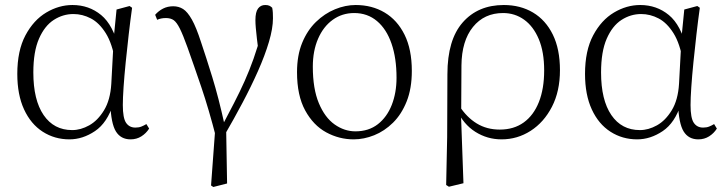

<svg xmlns="http://www.w3.org/2000/svg" viewBox="-20 -542 2904 766"><path d="M257 14Q198 14 150.5 -16.5Q103 -47 76 -105.5Q49 -164 49 -247Q49 -340 81.5 -401Q114 -462 164.5 -492Q215 -522 269 -522Q335 -522 383.5 -482Q432 -442 454 -349H462L440 -296Q428 -368 402 -409.5Q376 -451 342.5 -468.5Q309 -486 273 -486Q231 -486 194.5 -462.5Q158 -439 135.5 -387.5Q113 -336 113 -253Q113 -143 154 -83Q195 -23 268 -23Q302 -23 336 -42Q370 -61 395 -102Q420 -143 424 -207L434 -393L445 -504L497 -518L507 -511Q500 -461 493.5 -404.5Q487 -348 481.5 -293.5Q476 -239 473 -194.5Q470 -150 470 -123Q470 -71 483 -52Q496 -33 520 -33Q534 -33 544 -37Q554 -41 564 -47L575 -29Q563 -10 544 2Q525 14 501 14Q462 14 442.5 -17.5Q423 -49 420 -128H432Q408 -52 359 -19Q310 14 257 14Z M822 198 841 -60 843 10Q813 -107 783 -195Q753 -283 728 -353Q710 -403 697.5 -428Q685 -453 673 -461.5Q661 -470 642 -470Q622 -470 607 -463L599 -483Q613 -499 631 -508Q649 -517 671 -517Q693 -517 710.5 -506Q728 -495 745.5 -464Q763 -433 782 -374Q802 -315 827 -234Q852 -153 876 -44L882 -43L886 190L831 204ZM877 -5 861 -30Q890 -85 913.5 -130.5Q937 -176 956 -218.5Q975 -261 991.5 -307.5Q1008 -354 1023 -410L1014 -315Q1008 -361 1005 -387.5Q1002 -414 1000.5 -431Q999 -448 999 -462Q999 -494 1009.5 -508Q1020 -522 1038 -522Q1049 -522 1055 -519Q1061 -516 1066 -511Q1068 -501 1068.5 -491Q1069 -481 1069 -469Q1069 -429 1053 -375Q1037 -321 1009.5 -259Q982 -197 947.5 -132Q913 -67 877 -5Z M1391 14Q1333 14 1281.5 -14Q1230 -42 1197.5 -101.5Q1165 -161 1165 -254Q1165 -321 1185.5 -371Q1206 -421 1240.5 -454.5Q1275 -488 1316.5 -505Q1358 -522 1399 -522Q1464 -522 1514.5 -492Q1565 -462 1594 -403.5Q1623 -345 1623 -259Q1623 -189 1602.5 -137.5Q1582 -86 1548 -52.5Q1514 -19 1473 -2.5Q1432 14 1391 14ZM1398 -18Q1451 -18 1487.5 -46.5Q1524 -75 1543 -123.5Q1562 -172 1562 -232Q1562 -310 1542 -368Q1522 -426 1484 -458Q1446 -490 1393 -490Q1345 -490 1307.5 -463Q1270 -436 1249 -387.5Q1228 -339 1228 -276Q1228 -188 1252 -130.5Q1276 -73 1315 -45.5Q1354 -18 1398 -18Z M1760 196 1764 5 1765 -246Q1765 -383 1826 -452.5Q1887 -522 1990 -522Q2056 -522 2106.5 -492Q2157 -462 2185.5 -404Q2214 -346 2214 -262Q2214 -178 2182 -116Q2150 -54 2097 -20Q2044 14 1981 14Q1924 14 1876.5 -16Q1829 -46 1803 -103H1800L1813 -119Q1842 -74 1882 -49.5Q1922 -25 1974 -25Q2030 -25 2069.5 -53.5Q2109 -82 2130 -135Q2151 -188 2151 -261Q2151 -335 2129.5 -386Q2108 -437 2071 -463.5Q2034 -490 1987 -490Q1912 -490 1867 -434.5Q1822 -379 1821 -281L1820 -97L1819 -89L1829 189L1771 203Z M2522 14Q2463 14 2415.5 -16.5Q2368 -47 2341 -105.5Q2314 -164 2314 -247Q2314 -340 2346.5 -401Q2379 -462 2429.5 -492Q2480 -522 2534 -522Q2600 -522 2648.5 -482Q2697 -442 2719 -349H2727L2705 -296Q2693 -368 2667 -409.5Q2641 -451 2607.5 -468.5Q2574 -486 2538 -486Q2496 -486 2459.5 -462.5Q2423 -439 2400.5 -387.5Q2378 -336 2378 -253Q2378 -143 2419 -83Q2460 -23 2533 -23Q2567 -23 2601 -42Q2635 -61 2660 -102Q2685 -143 2689 -207L2699 -393L2710 -504L2762 -518L2772 -511Q2765 -461 2758.5 -404.5Q2752 -348 2746.5 -293.5Q2741 -239 2738 -194.5Q2735 -150 2735 -123Q2735 -71 2748 -52Q2761 -33 2785 -33Q2799 -33 2809 -37Q2819 -41 2829 -47L2840 -29Q2828 -10 2809 2Q2790 14 2766 14Q2727 14 2707.5 -17.5Q2688 -49 2685 -128H2697Q2673 -52 2624 -19Q2575 14 2522 14Z"/></svg>

Font: Noto Serif KR ExtraLight
Style: Regular
Weight: 200
Designer: Ryoko NISHIZUKA 西塚涼子 (kana & ideographs); Frank Grießhammer (Latin, Greek & Cyrillic); Wenlong ZHANG 张文龙 (bopomofo); San
Foundry: Adobe
Version: Version 2.002-H1;hotconv 1.1.0;makeotfexe 2.6.0